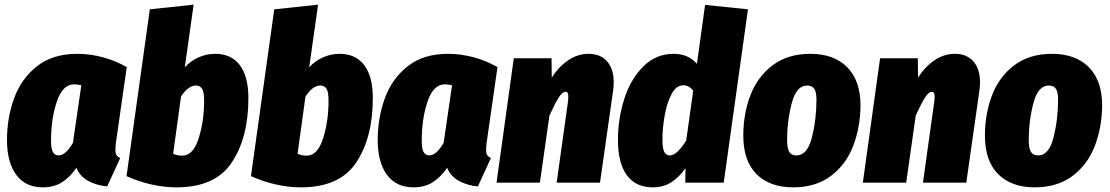

<svg xmlns="http://www.w3.org/2000/svg" viewBox="-20 -784 4763 824"><path d="M524 -496 477 -168Q475 -148 475 -141Q475 -127 479.5 -119Q484 -111 496 -106L440 16Q394 12 358 -8Q322 -28 308 -64Q280 -23 245.5 -1.5Q211 20 164 20Q89 20 49.5 -34Q10 -88 10 -183Q10 -278 40.5 -362Q71 -446 138.5 -499.5Q206 -553 312 -553Q366 -553 420.5 -538.5Q475 -524 524 -496ZM199 -180Q199 -144 207.5 -130.5Q216 -117 231 -117Q262 -117 293 -171L329 -418Q314 -422 298 -422Q249 -422 224 -348.5Q199 -275 199 -180Z M1046 -363Q1046 -194 975 -87Q904 20 738 20Q632 20 523 -28L623 -744L811 -764L773 -495Q797 -522 831.5 -537.5Q866 -553 903 -553Q973 -553 1009.5 -504Q1046 -455 1046 -363ZM757 -370 723 -124Q741 -116 762 -116Q809 -116 832.5 -190Q856 -264 856 -351Q856 -390 847 -403.5Q838 -417 821 -417Q788 -417 757 -370Z M1580 -363Q1580 -194 1509 -87Q1438 20 1272 20Q1166 20 1057 -28L1157 -744L1345 -764L1307 -495Q1331 -522 1365.5 -537.5Q1400 -553 1437 -553Q1507 -553 1543.5 -504Q1580 -455 1580 -363ZM1291 -370 1257 -124Q1275 -116 1296 -116Q1343 -116 1366.5 -190Q1390 -264 1390 -351Q1390 -390 1381 -403.5Q1372 -417 1355 -417Q1322 -417 1291 -370Z M2115 -496 2068 -168Q2066 -148 2066 -141Q2066 -127 2070.5 -119Q2075 -111 2087 -106L2031 16Q1985 12 1949 -8Q1913 -28 1899 -64Q1871 -23 1836.5 -1.5Q1802 20 1755 20Q1680 20 1640.5 -34Q1601 -88 1601 -183Q1601 -278 1631.5 -362Q1662 -446 1729.5 -499.5Q1797 -553 1903 -553Q1957 -553 2011.5 -538.5Q2066 -524 2115 -496ZM1790 -180Q1790 -144 1798.5 -130.5Q1807 -117 1822 -117Q1853 -117 1884 -171L1920 -418Q1905 -422 1889 -422Q1840 -422 1815 -348.5Q1790 -275 1790 -180Z M2614 -430Q2614 -413 2611 -393L2555 0H2369L2418 -351Q2419 -358 2419 -369Q2419 -381 2416 -385.5Q2413 -390 2407 -390Q2394 -390 2378.5 -366.5Q2363 -343 2338 -288L2297 0H2111L2185 -534H2347L2348 -451Q2377 -497 2418 -525Q2459 -553 2506 -553Q2557 -553 2585.5 -520.5Q2614 -488 2614 -430Z M3190 -744 3086 0H2921L2922 -62Q2894 -23 2860.5 -1.5Q2827 20 2781 20Q2708 20 2670 -32.5Q2632 -85 2632 -183Q2632 -274 2659 -359Q2686 -444 2740.5 -498.5Q2795 -553 2871 -553Q2934 -553 2971 -510L3006 -763ZM2823 -185Q2823 -145 2831.5 -131Q2840 -117 2855 -117Q2885 -117 2925 -181L2955 -395Q2937 -418 2913 -418Q2882 -418 2862 -380Q2842 -342 2832.5 -288Q2823 -234 2823 -185Z M3170 -202Q3170 -295 3200.5 -375Q3231 -455 3296 -504Q3361 -553 3458 -553Q3559 -553 3616 -495.5Q3673 -438 3673 -331Q3672 -237 3641.5 -157.5Q3611 -78 3546 -29Q3481 20 3384 20Q3283 20 3226.5 -37Q3170 -94 3170 -202ZM3484 -357Q3484 -389 3474.5 -403Q3465 -417 3444 -417Q3398 -417 3378 -341.5Q3358 -266 3358 -182Q3358 -147 3367.5 -132Q3377 -117 3398 -117Q3445 -117 3464.5 -194.5Q3484 -272 3484 -357Z M4186 -430Q4186 -413 4183 -393L4127 0H3941L3990 -351Q3991 -358 3991 -369Q3991 -381 3988 -385.5Q3985 -390 3979 -390Q3966 -390 3950.5 -366.5Q3935 -343 3910 -288L3869 0H3683L3757 -534H3919L3920 -451Q3949 -497 3990 -525Q4031 -553 4078 -553Q4129 -553 4157.5 -520.5Q4186 -488 4186 -430Z M4207 -202Q4207 -295 4237.5 -375Q4268 -455 4333 -504Q4398 -553 4495 -553Q4596 -553 4653 -495.5Q4710 -438 4710 -331Q4709 -237 4678.5 -157.5Q4648 -78 4583 -29Q4518 20 4421 20Q4320 20 4263.5 -37Q4207 -94 4207 -202ZM4521 -357Q4521 -389 4511.5 -403Q4502 -417 4481 -417Q4435 -417 4415 -341.5Q4395 -266 4395 -182Q4395 -147 4404.5 -132Q4414 -117 4435 -117Q4482 -117 4501.5 -194.5Q4521 -272 4521 -357Z"/></svg>

Font: Fira Sans Condensed Black
Style: Italic
Weight: 900
Width: 3
Italic angle: -8°
Designer: Carrois Corporate & Edenspiekermann AG
Foundry: Carrois Corporate GbR & Edenspiekermann AG
Version: Version 4.203